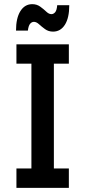

<svg xmlns="http://www.w3.org/2000/svg" viewBox="-20 -903 410 923"><path d="M59 0V-93H131V-597H59V-690H311V-597H239V-93H311V0ZM57 -756Q57 -816 78 -849.5Q99 -883 135 -883Q157 -883 173.5 -871Q190 -859 202.5 -847Q215 -835 227 -835Q237 -835 245 -844Q253 -853 255 -878H313Q313 -817 292 -784Q271 -751 235 -751Q213 -751 196.5 -763Q180 -775 167.5 -786.5Q155 -798 143 -798Q133 -798 125 -789Q117 -780 114 -756Z"/></svg>

Font: Radio Canada Condensed Medium
Style: Regular
Weight: 500
Width: 3
Designer: Charles Daoud, Etienne Aubert Bonn, Alexandre Saumier Demers, Jacques Le Bailly
Foundry: Radio-Canada
Version: Version 2.104; ttfautohint (v1.8.4.7-5d5b);gftools[0.9.28.de